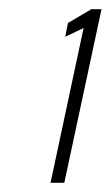

<svg xmlns="http://www.w3.org/2000/svg" viewBox="-20 -818 241 418"><path d="M90 -420 162 -757 122 -738 128 -768 179 -798H201L120 -420Z"/></svg>

Font: Saira Ultra Condensed Thin
Style: Italic
Weight: 100
Width: 1
Italic angle: -12°
Designer: Hector Gatti with collaboration of the Omnibus-Type team
Foundry: Omnibus-Type
Version: Version 1.001; ttfautohint (v1.8)